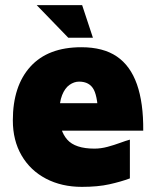

<svg xmlns="http://www.w3.org/2000/svg" viewBox="-20 -713 608 748"><path d="M299 15Q220 15 159 -17Q98 -49 64 -107.5Q30 -166 30 -244Q30 -378 98.5 -453.5Q167 -529 297 -529Q382 -529 435 -493Q488 -457 513.5 -384.5Q539 -312 538 -204H159L135 -311H382L363 -249Q362 -332 345.5 -363.5Q329 -395 288 -395Q269 -395 251 -382.5Q233 -370 222 -342.5Q211 -315 211 -269Q211 -204 242 -169Q273 -134 348 -134Q373 -134 399 -141Q425 -148 448 -156.5Q471 -165 486 -169V-18Q451 -5 406 5Q361 15 299 15ZM246 -566 123 -693H300L342 -566Z"/></svg>

Font: Maven Pro Black
Style: Regular
Weight: 900
Designer: Joe Prince
Foundry: Joe Prince
Version: Version 2.103